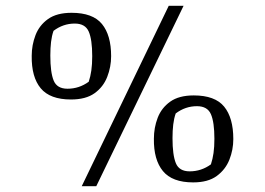

<svg xmlns="http://www.w3.org/2000/svg" viewBox="-20 -631 910 660"><path d="M261 9 560 -611H611L311 9ZM224 -289Q152 -289 120 -327.5Q88 -366 89 -439Q89 -476 102 -510Q115 -544 145 -565.5Q175 -587 226 -587Q299 -587 330.5 -548.5Q362 -510 362 -438Q362 -401 348.5 -366.5Q335 -332 305 -310.5Q275 -289 224 -289ZM212 -326Q252 -326 285 -350Q291 -368 294 -389Q297 -410 297 -438Q297 -495 285 -522.5Q273 -550 237 -550Q197 -550 164 -525Q158 -508 155.5 -487Q153 -466 153 -440Q153 -382 164.5 -354Q176 -326 212 -326ZM644 -4Q572 -4 540 -43Q508 -82 509 -154Q509 -192 522 -226Q535 -260 565 -281.5Q595 -303 646 -303Q719 -303 750.5 -264.5Q782 -226 782 -153Q782 -116 768.5 -82Q755 -48 725 -26Q695 -4 644 -4ZM632 -42Q672 -42 705 -66Q711 -84 714 -105Q717 -126 717 -154Q717 -211 705 -238.5Q693 -266 657 -266Q617 -266 584 -241Q578 -224 575.5 -203Q573 -182 573 -156Q573 -98 584.5 -70Q596 -42 632 -42Z"/></svg>

Font: Grenze Gotisch Light
Style: Regular
Weight: 300
Designer: Renata Polastri
Foundry: Omnibus-Type
Version: Version 1.001